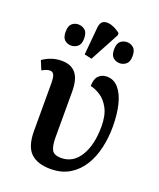

<svg xmlns="http://www.w3.org/2000/svg" viewBox="-150 -901 830 1002"><g transform="rotate(20 265.5 -399.5)"><path d="M252 10Q179 10 141.5 -26Q104 -62 104 -148V-408Q104 -444 97.5 -458Q91 -472 75 -472Q57 -472 32 -457L11 -507Q30 -521 57 -531Q84 -541 116 -541Q168 -541 194.5 -509Q221 -477 221 -408V-153Q221 -109 232.5 -86Q244 -63 285 -63Q351 -63 389 -125Q427 -187 427 -289Q427 -350 407 -388Q387 -426 357.5 -445Q328 -464 302 -469Q302 -507 319.5 -525.5Q337 -544 366 -544Q404 -544 430.5 -513.5Q457 -483 470 -429.5Q483 -376 483 -308Q483 -247 470 -190Q457 -133 429 -88Q401 -43 357 -16.5Q313 10 252 10ZM257 -604 216 -613 230 -767Q233 -797 250.5 -805Q268 -813 293 -805.5Q318 -798 344 -778V-766ZM132 -632Q112 -632 97 -645Q82 -658 82 -690Q82 -723 97 -736Q112 -749 132 -749Q153 -749 169 -736Q185 -723 185 -690Q185 -658 169 -645Q153 -632 132 -632ZM403 -632Q382 -632 366.5 -645Q351 -658 351 -690Q351 -723 366.5 -736Q382 -749 403 -749Q422 -749 438 -736Q454 -723 454 -690Q454 -658 438 -645Q422 -632 403 -632Z"/></g></svg>

Font: Noto Serif Condensed SemiBold
Style: Regular
Weight: 600
Width: 3
Designer: Monotype Design Team
Foundry: Monotype Imaging Inc.
Version: Version 2.013